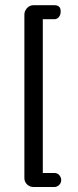

<svg xmlns="http://www.w3.org/2000/svg" viewBox="-20 -648 307 755"><path d="M193.1 -627.6Q220.7 -627.6 218.4 -600Q218.4 -589.7 211.5 -581Q204.6 -572.4 193.1 -572.4H148.3V32.2H193.1Q206.9 32.2 213.8 41.4Q220.7 50.6 220.7 59.8Q220.7 71.3 212.6 79.3Q204.6 87.4 193.1 87.4H112.6Q96.6 87.4 86.2 77Q75.9 66.7 75.9 52.9V-590.8Q75.9 -604.6 86.2 -616.1Q96.6 -627.6 112.6 -627.6Z"/></svg>

Font: Mallanna
Style: Regular
Weight: 400
Designer: Purushoth Kumar Guthula
Foundry: Andhrapradesh Society for Knowledge Networks
Version: Version 1.0.4; ttfautohint (vUNKNOWN) -l 7 -r 28 -G 50 -x 13